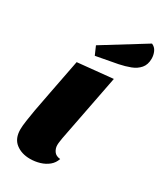

<svg xmlns="http://www.w3.org/2000/svg" viewBox="-199 -853 810 950"><g transform="rotate(30 206.5 -378.0)"><path d="M139 20Q90 20 57.5 -5.5Q25 -31 25 -83Q25 -102 29.5 -133Q34 -164 40 -198.5Q46 -233 52.5 -264Q59 -295 62 -314L100 -510L301 -530L227 -149Q226 -141 224 -129Q222 -117 222 -107Q222 -88 233 -72Q244 -56 269 -54Q261 -29 241 -12.5Q221 4 194 12Q167 20 139 20ZM162 -582 141 -630 377 -776Q396 -768 404.5 -749.5Q413 -731 413 -710Q413 -676 395 -655Q377 -634 348 -623Q319 -612 285 -605Z"/></g></svg>

Font: Sansita Swashed Light ExtraBold
Style: Regular
Weight: 800
Version: Version 1.003